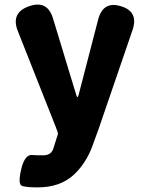

<svg xmlns="http://www.w3.org/2000/svg" viewBox="-20 -593 644 832"><path d="M143 219Q97 219 76.5 213Q56 207 72 140Q88 72 124 79Q129 80 167 80Q202 80 211 51Q224 12 231 -12Q232 -17 222 -42L57 -459Q26 -538 106 -566Q186 -594 210 -512L310 -183Q313 -172 315.5 -172Q318 -172 321 -183L405 -507Q426 -590 504 -566Q582 -543 554 -462L409 -39Q395 1 380 41Q352 116 299 165Q240 219 143 219Z"/></svg>

Font: Resource Han Rounded TW Heavy
Style: Regular
Weight: 900
Designer: Cyano Hao (round all glyphs); Ryoko NISHIZUKA 西塚涼子 (kana, bopomofo & ideographs); Paul D. Hunt (Latin, Greek & Cyrillic)
Foundry: Cyano Hao
Version: 0.990